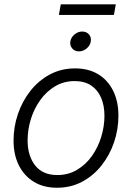

<svg xmlns="http://www.w3.org/2000/svg" viewBox="-20 -862 615 893"><path d="M245.1 11.2Q182.6 11.2 137.5 -16.4Q92.3 -43.9 67.6 -93.3Q43 -142.6 43 -208Q43 -271.5 63.2 -331.3Q83.5 -391.1 121.3 -439.2Q159.2 -487.3 211.9 -515.6Q264.6 -543.9 329.1 -543.9Q391.6 -543.9 436.8 -516.6Q481.9 -489.3 506.3 -439.7Q530.8 -390.1 530.8 -324.2Q530.8 -260.3 510.5 -200.4Q490.2 -140.6 452.4 -92.8Q414.6 -44.9 362.1 -16.8Q309.6 11.2 245.1 11.2ZM246.6 -47.9Q297.9 -47.9 338.6 -72.3Q379.4 -96.7 407.7 -136.7Q436 -176.8 450.9 -225.6Q465.8 -274.4 465.8 -323.2Q465.8 -371.1 450.2 -407.5Q434.6 -443.8 403.8 -464.4Q373 -484.9 327.1 -484.9Q276.9 -484.9 236.6 -460.9Q196.3 -437 167.5 -397Q138.7 -356.9 123.5 -307.9Q108.4 -258.8 108.4 -208.5Q108.4 -137.7 143.3 -92.8Q178.2 -47.9 246.6 -47.9ZM347.2 -623Q327.6 -623 315.9 -636.7Q304.2 -650.4 307.1 -669.4Q310.5 -688.5 326.7 -701.9Q342.8 -715.3 362.3 -715.3Q382.3 -715.3 393.8 -701.9Q405.3 -688.5 402.3 -669.4Q399.4 -650.4 383.1 -636.7Q366.7 -623 347.2 -623ZM518.6 -841.8 509.8 -792.5H253.9L262.7 -841.8Z"/></svg>

Font: Inter 20pt Light
Style: Italic
Weight: 300
Italic angle: -9.3988°
Version: Version 4.001;git-66647c0bb